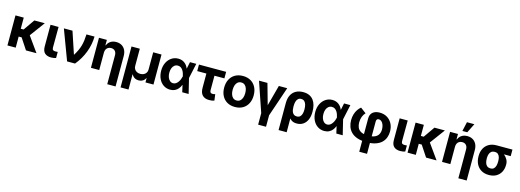

<svg xmlns="http://www.w3.org/2000/svg" viewBox="3 -1976 9133 3371"><g transform="rotate(15 4569.5 -291.0)"><path d="M205.3 -545.9V0H55.1V-545.9ZM587.7 -545.9 333.8 -201.2H179.1L161.1 -343.8H257L398 -545.9ZM392 0 247.5 -219.1 372.1 -294.9 582.8 0Z M692 -545.9H838.3L836.5 -170.5Q837.3 -138.3 851.9 -127.2Q866.5 -116.2 894.3 -116.2Q908.5 -116.2 918.8 -117.2Q929.2 -118.2 937.5 -118.9V-8.2Q918.8 -1.6 895.8 2.4Q872.8 6.4 847.5 6.2Q776.1 6.4 734.1 -30.6Q692.1 -67.6 692 -152.9Z M1139.4 0 934.7 -545.9H1091.1L1223.7 -148.4H1229.6Q1262 -201.4 1283.3 -247.9Q1304.6 -294.4 1317.2 -340.2Q1329.8 -386 1336.2 -436.1Q1342.7 -486.1 1345.4 -545.9H1492.1Q1489.4 -401.3 1436.2 -260.7Q1383 -120.2 1283.9 0Z M1723.6 -315.2V0H1572.7V-545.9H1716V-448.8H1722.7Q1741.4 -497 1784 -524.9Q1826.6 -552.7 1887.1 -552.7Q1944 -552.7 1986.3 -527.9Q2028.5 -503.1 2051.9 -457.2Q2075.2 -411.2 2075.2 -347.3V204.1H1923.8V-320.3Q1923.8 -370.2 1898.4 -398.6Q1872.9 -427 1827 -427.1Q1796.8 -427.1 1773.3 -413.8Q1749.9 -400.5 1736.9 -375.6Q1723.8 -350.8 1723.6 -315.2Z M2164 197.7V-545.9H2314.9V-232Q2315.1 -199.5 2330.6 -174.3Q2346 -149.1 2373.2 -135.1Q2400.5 -121.1 2436.4 -121.1Q2472.8 -121.1 2500.1 -135.2Q2527.5 -149.3 2543 -174.4Q2558.4 -199.5 2558.1 -232V-545.9H2709.5V0H2564V-77.5H2559.7Q2543.6 -42.2 2510.4 -22.6Q2477.2 -2.9 2436.4 -3.1Q2395.5 -2.9 2362.7 -22.6Q2330 -42.2 2313.4 -77.5H2308.5V197.7Z M3012.6 11.7Q2943.9 11 2890.6 -25.1Q2837.2 -61.3 2807.2 -125.3Q2777.1 -189.4 2776.7 -272.5Q2777.1 -355.9 2808.6 -418.8Q2840 -481.8 2893.9 -517.3Q2947.8 -552.7 3014.6 -552.7Q3081 -552.7 3128.4 -517.8Q3175.9 -482.8 3198.5 -424.4H3244.6L3281.9 -274.4L3348.5 0H3232.3L3169.6 -274.4Q3164.3 -301.5 3154.7 -329.2Q3145.1 -356.8 3129.6 -380.1Q3114.2 -403.3 3091.9 -417.9Q3069.6 -432.4 3039.2 -432.4Q3003.2 -432.4 2977.4 -412.1Q2951.6 -391.7 2937.7 -356Q2923.9 -320.3 2923.9 -273.8Q2923.9 -227.1 2937.9 -190.3Q2952 -153.6 2977 -132.7Q3002.1 -111.7 3034.9 -111.5Q3063.3 -111.5 3085.8 -126.6Q3108.3 -141.7 3125.2 -165.8Q3142.2 -189.9 3153.3 -217.9Q3164.4 -245.8 3169.6 -271.5L3226.9 -545.9H3341.3L3281.9 -271.5L3244.6 -124.2H3200.5Q3186 -85.5 3160.6 -54.8Q3135.3 -24 3098.6 -6.2Q3062 11.7 3012.6 11.7Z M3884.1 -545.9V-427.3H3390.1V-545.9ZM3556.9 -545.9H3703.6V-165.2Q3704.1 -144.1 3710 -132.2Q3715.8 -120.3 3726.5 -115.4Q3737.1 -110.5 3751.3 -110.4Q3767.8 -110.5 3778 -112.7Q3788.3 -114.9 3800.5 -117.8L3815.3 -5.7Q3793 3.6 3771.3 6.7Q3749.7 9.8 3720.8 9.8Q3643.4 9.8 3600.2 -33.7Q3557.1 -77.2 3556.9 -166.6Z M4190.1 10.5Q4107.3 10.5 4047.1 -24.8Q3986.9 -60.1 3954.4 -123.4Q3922 -186.7 3922 -270.7Q3922 -355.3 3954.4 -418.7Q3986.9 -482.1 4047.1 -517.4Q4107.3 -552.7 4190.1 -552.7Q4273.1 -552.7 4333.3 -517.4Q4393.6 -482.1 4426.1 -418.7Q4458.7 -355.3 4458.7 -270.7Q4458.7 -186.7 4426.1 -123.4Q4393.6 -60.1 4333.3 -24.8Q4273.1 10.5 4190.1 10.5ZM4190.7 -107.4Q4228.6 -107.4 4253.9 -128.6Q4279.2 -149.8 4292.1 -187Q4305 -224.1 4305 -271.3Q4305 -319.1 4292.1 -356Q4279.2 -392.8 4253.9 -413.8Q4228.6 -434.8 4190.7 -434.8Q4152.9 -434.8 4127.2 -413.8Q4101.5 -392.8 4088.6 -356Q4075.7 -319.1 4075.7 -271.3Q4075.7 -224.1 4088.6 -187Q4101.5 -149.8 4127.2 -128.6Q4152.9 -107.4 4190.7 -107.4Z M4481.7 -545.9H4634.7L4740.7 -168.4L4842.1 -545.9H4994.4L4809.9 -4.7V204.1H4666.7V-4.7Z M5037.7 203.1V-288.5Q5038 -374.2 5068.3 -433.2Q5098.5 -492.1 5154.1 -522.4Q5209.6 -552.7 5285 -552.7Q5352.1 -552.7 5398.9 -530.2Q5445.6 -507.6 5474.6 -468.2Q5503.5 -428.7 5516.7 -377Q5529.9 -325.3 5529.9 -266.8V-257Q5530.4 -176.9 5504.4 -116.8Q5478.5 -56.8 5430.2 -23.5Q5381.8 9.8 5314.1 9.8Q5250.7 9.8 5211.5 -20.8Q5172.4 -51.5 5150.5 -106.2Q5128.7 -160.9 5116.4 -233L5183.8 -257.8Q5183.8 -233 5187.8 -207.1Q5191.9 -181.2 5202.7 -159.3Q5213.5 -137.3 5233.1 -123.9Q5252.6 -110.5 5283.2 -110.5Q5322.6 -110.5 5344.2 -132.3Q5365.9 -154 5374.6 -187.7Q5383.3 -221.5 5383 -257V-266.8Q5383 -310.4 5373.3 -346.9Q5363.7 -383.4 5341.4 -405.6Q5319 -427.7 5280.9 -427.7Q5245.6 -427.7 5224.1 -406.7Q5202.5 -385.7 5193.1 -350.8Q5183.6 -315.9 5183.8 -274.2L5185 203.1Z M5813.4 11.7Q5744.7 11 5691.4 -25.1Q5638 -61.3 5608 -125.3Q5577.9 -189.4 5577.4 -272.5Q5577.9 -355.9 5609.4 -418.8Q5640.8 -481.8 5694.7 -517.3Q5748.5 -552.7 5815.3 -552.7Q5881.7 -552.7 5929.2 -517.8Q5976.7 -482.8 5999.3 -424.4H6045.4L6082.7 -274.4L6149.3 0H6033.1L5970.4 -274.4Q5965 -301.5 5955.5 -329.2Q5945.9 -356.8 5930.4 -380.1Q5914.9 -403.3 5892.7 -417.9Q5870.4 -432.4 5839.9 -432.4Q5804 -432.4 5778.2 -412.1Q5752.3 -391.7 5738.5 -356Q5724.7 -320.3 5724.7 -273.8Q5724.7 -227.1 5738.7 -190.3Q5752.7 -153.6 5777.8 -132.7Q5802.8 -111.7 5835.6 -111.5Q5864.1 -111.5 5886.6 -126.6Q5909.1 -141.7 5926 -165.8Q5943 -189.9 5954.1 -217.9Q5965.1 -245.8 5970.4 -271.5L6027.6 -545.9H6142.1L6082.7 -271.5L6045.4 -124.2H6001.3Q5986.8 -85.5 5961.4 -54.8Q5936 -24 5899.4 -6.2Q5862.8 11.7 5813.4 11.7Z M6504.4 204.1V-404.7Q6504.9 -475.6 6550.9 -514.2Q6596.9 -552.7 6675.7 -552.7Q6751.7 -552.7 6810 -518.4Q6868.3 -484 6901.4 -422.2Q6934.6 -360.4 6934.9 -277.9Q6934.9 -221.6 6916.6 -169.9Q6898.2 -118.3 6857.3 -77.7Q6816.4 -37.1 6748.8 -13.7Q6681.2 9.8 6582.3 9.8Q6481.2 9.8 6412.1 -15Q6342.9 -39.7 6301.1 -82.6Q6259.4 -125.5 6240.9 -180.3Q6222.4 -235.2 6222.4 -295.1Q6222.6 -353.9 6237.5 -403.2Q6252.5 -452.4 6278.2 -490.5Q6303.9 -528.5 6335.3 -552.7L6436.6 -476.6Q6404.8 -442.9 6387.5 -398Q6370.3 -353.2 6369.6 -295.1Q6369.6 -242.5 6387.9 -200.3Q6406.2 -158.2 6452.7 -133.8Q6499.1 -109.4 6582.3 -109.4Q6658.4 -109.4 6703.8 -130.7Q6749.1 -152 6769.2 -190.1Q6789.4 -228.2 6789.4 -277.9Q6788.8 -323.4 6776.1 -358.7Q6763.4 -394 6740.6 -414.4Q6717.8 -434.8 6686.2 -434.8Q6666.4 -434.6 6656 -420.5Q6645.5 -406.3 6645.8 -383V204.1Z M7038.2 -545.9H7184.5L7182.7 -170.5Q7183.5 -138.3 7198.1 -127.2Q7212.7 -116.2 7240.5 -116.2Q7254.7 -116.2 7265 -117.2Q7275.4 -118.2 7283.7 -118.9V-8.2Q7265 -1.6 7242 2.4Q7218.9 6.4 7193.7 6.2Q7122.3 6.4 7080.3 -30.6Q7038.3 -67.6 7038.2 -152.9Z M7477.7 -545.9V0H7327.5V-545.9ZM7860.2 -545.9 7606.2 -201.2H7451.6L7433.6 -343.8H7529.5L7670.5 -545.9ZM7664.5 0 7519.9 -219.1 7644.5 -294.9 7855.3 0Z M8105.5 -315.2V0H7954.5V-545.9H8097.9V-448.8H8104.5Q8123.2 -497 8165.8 -524.9Q8208.4 -552.7 8268.9 -552.7Q8325.9 -552.7 8368.1 -527.9Q8410.4 -503.1 8433.7 -457.2Q8457 -411.2 8457 -347.3V204.1H8305.7V-320.3Q8305.7 -370.2 8280.2 -398.6Q8254.8 -427 8208.8 -427.1Q8178.6 -427.1 8155.2 -413.8Q8131.7 -400.5 8118.7 -375.6Q8105.7 -350.8 8105.5 -315.2ZM8159.2 -617 8197.1 -785.9H8331.8L8248.2 -617Z M8547.8 -258.8V-269.5Q8548 -343.4 8577.7 -401.8Q8607.4 -460.3 8664.8 -494.3Q8722.3 -528.3 8804.8 -528.3Q8816.3 -521.9 8826.9 -505.7Q8837.4 -489.6 8854.4 -472.8Q8871.5 -456 8901.9 -446.5Q8940.6 -433.9 8975.5 -404.7Q9010.4 -375.5 9032.6 -335.3Q9054.7 -295.1 9054.4 -249V-238.3Q9054.7 -168.7 9025.7 -112.4Q8996.7 -56.1 8941.3 -23.1Q8885.8 9.8 8806.2 9.8Q8723.2 9.8 8665.5 -25.5Q8607.7 -60.7 8577.9 -121.5Q8548 -182.3 8547.8 -258.8ZM8697.6 -269.5V-258.8Q8697.9 -217.5 8707.9 -183.5Q8717.9 -149.5 8741.6 -129.4Q8765.3 -109.4 8806.2 -109.4Q8843.1 -109.4 8864.6 -129.4Q8886 -149.5 8895.5 -183.5Q8904.9 -217.5 8904.6 -258.8V-269.5Q8904.9 -307.5 8895.4 -339.3Q8885.8 -371.1 8864.1 -390.3Q8842.4 -409.5 8804.8 -409.2Q8765.5 -409.5 8741.9 -390.3Q8718.3 -371.1 8708.1 -339.3Q8697.9 -307.5 8697.6 -269.5ZM9093.1 -528.3V-409.2H8804.8V-528.3Z"/></g></svg>

Font: Inter Tight
Style: Regular
Weight: 400
Designer: Rasmus Andersson
Foundry: rsms
Version: Version 3.002